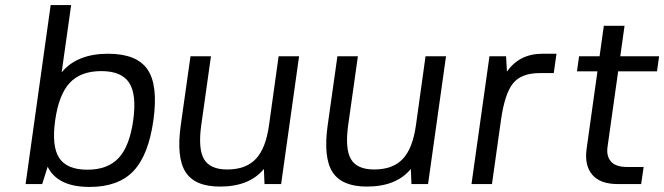

<svg xmlns="http://www.w3.org/2000/svg" viewBox="-20 -720 2598 751"><path d="M330.6 11.2Q205.1 11.2 166.5 -67.9L145 0H80.1L178.2 -700.2H258.3L221.2 -437Q281.2 -509.8 402.8 -509.8Q515.1 -509.8 557.1 -448.2Q599.1 -386.7 580.1 -250Q561 -113.3 502 -51Q442.9 11.2 330.6 11.2ZM321.8 -56.2Q401.4 -56.2 444.1 -102.1Q486.8 -147.9 501 -249Q515.1 -350.1 485.4 -396Q455.6 -441.9 376 -441.9Q295.9 -441.9 252.9 -396Q210 -350.1 195.8 -249Q181.6 -147.9 211.7 -102.1Q241.7 -56.2 321.8 -56.2Z M1012.2 -59.1Q955.6 9.8 840.3 9.8Q742.2 9.8 705.8 -47.1Q669.4 -104 687 -230L725.1 -500H805.2L767.1 -230Q754.4 -137.7 778.1 -97.4Q801.8 -57.1 868.7 -57.1Q941.4 -57.1 980.5 -98.1Q1019.5 -139.2 1032.2 -230L1069.8 -500H1149.9L1079.6 0H1014.6Z M1586.9 -59.1Q1530.3 9.8 1415 9.8Q1316.9 9.8 1280.5 -47.1Q1244.1 -104 1261.7 -230L1299.8 -500H1379.9L1341.8 -230Q1329.1 -137.7 1352.8 -97.4Q1376.5 -57.1 1443.4 -57.1Q1516.1 -57.1 1555.2 -98.1Q1594.2 -139.2 1606.9 -230L1644.5 -500H1724.6L1654.3 0H1589.4Z M2091.3 -434.1Q2019 -434.1 1986.6 -393.8Q1954.1 -353.5 1939.5 -250L1904.3 0H1824.2L1894.5 -500H1959.5L1962.9 -439.9Q2011.7 -509.8 2102.1 -509.8H2156.7L2146 -434.1Z M2356.4 -146Q2351.1 -109.4 2369.9 -88.1Q2388.7 -66.9 2432.6 -66.9H2497.6L2487.8 0H2397Q2327.6 0 2296.6 -36.6Q2265.6 -73.2 2274.4 -137.2L2316.9 -440.9H2236.8L2245.1 -500H2325.2L2341.8 -619.1H2422.9L2406.2 -500H2558.1L2549.8 -440.9H2397.9Z"/></svg>

Font: Fivo Sans
Style: Italic
Weight: 400
Designer: Alexander Slobzheninov
Foundry: Alexander Slobzheninov
Version: 1.0